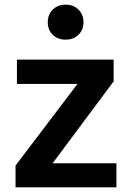

<svg xmlns="http://www.w3.org/2000/svg" viewBox="-20 -808 562 828"><path d="M47 -94 314 -446H53V-551H470V-457L207 -104H482V0H47ZM186 -712Q186 -745 207.5 -766.5Q229 -788 263 -788Q297 -788 318.5 -766.5Q340 -745 340 -712Q340 -679 318.5 -658Q297 -637 263 -637Q229 -637 207.5 -658Q186 -679 186 -712Z"/></svg>

Font: Application Semibold
Style: Regular
Weight: 600
Designer: Wei Huang
Foundry: Wei Huang
Version: Version 0.012